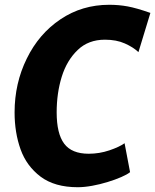

<svg xmlns="http://www.w3.org/2000/svg" viewBox="-20 -775 649 803"><path d="M305 8Q209 8 150 -36Q91 -80.5 66 -150.5Q41 -220.5 41 -305Q41 -426.5 92 -530Q142.5 -633.5 232.8 -694.2Q323 -755 437 -755Q477 -755 513.8 -748.2Q550.5 -741.5 609 -721L559 -557Q537.5 -577.5 502.2 -593.2Q467 -609 419 -609Q349.5 -609 305 -566Q259.5 -522.5 238.2 -454Q217 -385.5 217 -305Q217 -216 248.5 -174Q280 -132 351 -132Q395.5 -132 437.5 -146.2Q479.5 -160.5 501 -176L524 -55Q512.5 -45.5 487.2 -34.5Q462 -23.5 430.2 -13.8Q398.5 -4 365.5 2Q332.5 8 305 8Z"/></svg>

Font: Merriweather Sans ExtraBold
Style: Italic
Weight: 800
Italic angle: -7.5°
Designer: Eben Sorkin
Foundry: Eben Sorkin
Version: Version 2.001; ttfautohint (v1.8.3)